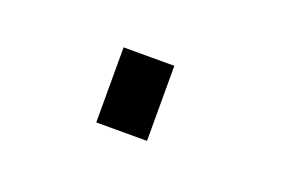

<svg xmlns="http://www.w3.org/2000/svg" viewBox="-35 -477 375 256"><g transform="rotate(20 153.0 -349.0)"><path d="M109 -402H181V-295.5H109Z"/></g></svg>

Font: HK Grotesk Light
Style: Regular
Weight: 300
Designer: Alfredo Marco Pradil
Foundry: Hanken Design Co.
Version: Version 3.001